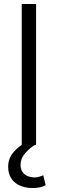

<svg xmlns="http://www.w3.org/2000/svg" viewBox="-20 -727 290 963"><path d="M89 0V-707H161V0ZM144 216Q88 216 54.5 188Q21 160 21 109Q21 67 48.5 35.5Q76 4 111 -13L161 -4Q130 14 106.5 41Q83 68 83 100Q83 130 102 146Q121 162 152 163Q163 163 174.5 160Q186 157 197 152L209 202Q193 210 177.5 213Q162 216 144 216Z"/></svg>

Font: Onest Light
Style: Regular
Weight: 300
Designer: Dmitri Voloshin, Andrey Kudryavtsev
Foundry: Dmitri Voloshin, Andrey Kudryavtsev
Version: Version 1.000;gftools[0.9.33]